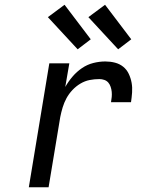

<svg xmlns="http://www.w3.org/2000/svg" viewBox="-20 -786 640 806"><path d="M101 0 187 -520H271L254 -421Q267 -444 284.5 -464.5Q302 -485 324 -500Q346 -515 371.5 -521.5Q397 -528 422 -528Q443 -528 462.5 -523Q482 -518 497 -506Q512 -494 520.5 -476Q529 -458 532.5 -438.5Q536 -419 534.5 -398Q533 -377 530 -357H446Q448 -368 449 -379Q450 -390 449 -400.5Q448 -411 444.5 -421.5Q441 -432 434.5 -439.5Q428 -447 418 -450.5Q408 -454 397 -454Q376 -454 356 -450Q336 -446 317.5 -435Q299 -424 284 -408Q269 -392 259 -373.5Q249 -355 243 -335Q237 -315 233 -295L184 0ZM476 -579 351 -714 421 -766 531 -621ZM306 -579 181 -714 251 -766 361 -621Z"/></svg>

Font: Zed Sans Extended
Style: Italic
Weight: 400
Width: 7
Italic angle: -9°
Designer: Belleve Invis
Foundry: Belleve Invis
Version: Version 1.0.0; ttfautohint (v1.8.4)